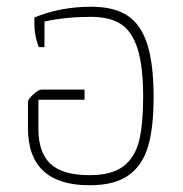

<svg xmlns="http://www.w3.org/2000/svg" viewBox="-20 -540 543 570"><path d="M63 -160V-238Q63 -245 78.5 -259.5Q94 -274 103 -274H231V-244H94V-157Q94 -88 129.5 -54Q165 -20 246 -20Q312 -20 346.5 -46.5Q381 -73 393 -122.5Q405 -172 405 -251Q405 -343 388.5 -395Q372 -447 339 -468.5Q306 -490 250 -490Q175 -490 112 -476V-400H95Q82 -434 82 -470V-488Q159 -520 251 -520Q318 -520 358 -494Q398 -468 417 -409.5Q436 -351 436 -251Q436 -161 419.5 -105Q403 -49 361.5 -19.5Q320 10 246 10Q63 10 63 -160Z"/></svg>

Font: Athiti ExtraLight
Style: Regular
Weight: 250
Version: Version 1.032